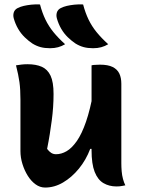

<svg xmlns="http://www.w3.org/2000/svg" viewBox="-20 -834 640 864"><path d="M104 -545Q142 -545 168 -533.5Q194 -522 207.5 -493.5Q221 -465 221 -411Q221 -381 219 -352Q217 -323 213 -292.5Q209 -262 204 -230.5Q199 -199 192 -164Q201 -152 210.5 -146Q220 -140 232 -140Q256 -140 279.5 -153.5Q303 -167 325.5 -199Q348 -231 367 -286Q386 -341 401 -424V-164H386Q367 -114 335 -75Q303 -36 264 -13Q225 10 183 10Q160 10 140 -4.5Q120 -19 105 -43Q90 -67 81 -96Q72 -125 72 -154Q72 -193 72 -231.5Q72 -270 72 -309Q72 -348 72 -386Q72 -432 67.5 -464.5Q63 -497 52 -540Q65 -542 77 -543.5Q89 -545 104 -545ZM430 -543Q466 -543 487 -532.5Q508 -522 517 -503Q526 -484 526 -457Q526 -392 526 -331Q526 -270 526 -213Q526 -156 526 -99Q526 -82 527.5 -63.5Q529 -45 533.5 -28.5Q538 -12 544 0Q538 1 531 2.5Q524 4 517.5 4.5Q511 5 504 5Q471 5 445.5 -10Q420 -25 406 -60.5Q392 -96 392 -158Q392 -224 392 -290.5Q392 -357 392 -420.5Q392 -484 392 -540Q400 -542 406 -542Q412 -542 417.5 -542.5Q423 -543 430 -543ZM160 -814Q170 -776 184.5 -746Q199 -716 220.5 -689.5Q242 -663 273 -635Q258 -626 241.5 -621.5Q225 -617 205 -617Q181 -617 162.5 -622Q144 -627 126 -638Q108 -650 91 -666.5Q74 -683 61.5 -704.5Q49 -726 42 -751Q38 -765 42 -778Q46 -791 60 -798Q72 -804 87 -807.5Q102 -811 120.5 -813Q139 -815 160 -814ZM354 -814Q364 -776 378.5 -746Q393 -716 414.5 -689.5Q436 -663 467 -635Q452 -626 435.5 -621.5Q419 -617 399 -617Q375 -617 356.5 -622Q338 -627 320 -638Q302 -650 285 -666.5Q268 -683 255.5 -704.5Q243 -726 236 -751Q232 -765 236 -778Q240 -791 254 -798Q266 -804 281 -807.5Q296 -811 314.5 -813Q333 -815 354 -814Z"/></svg>

Font: Recursive Monospace Casual
Style: Bold
Weight: 700
Version: Version 1.047